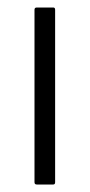

<svg xmlns="http://www.w3.org/2000/svg" viewBox="-20 -492 240 512"><path d="M127 -6Q127 0 122 0H78Q72 0 72 -6V-466Q72 -472 78 -472H122Q127 -472 127 -466Z"/></svg>

Font: Glory Light
Style: Regular
Weight: 300
Version: Version 1.011